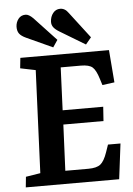

<svg xmlns="http://www.w3.org/2000/svg" viewBox="-62 -992 720 1038"><g transform="rotate(-5 298.0 -473.0)"><path d="M426.8 -741.2 289.1 -824.2Q268.1 -836.9 258.3 -849.9Q248.5 -862.8 249 -879.9Q250 -907.2 265.1 -926.5Q280.3 -945.8 304.2 -945.8Q330.6 -945.8 349.1 -918.9L457 -777.8ZM249 -741.2 106.9 -806.2Q81.5 -817.9 71 -832Q60.5 -846.2 61 -870.1Q62 -894 76.2 -912.1Q90.3 -930.2 115.2 -930.2Q132.8 -930.2 155.8 -907.2L274.9 -779.8ZM144 -627 61 -644 66.9 -700.2H547.9L562 -523.9L496.1 -515.1L484.9 -550.8Q470.7 -597.2 452.4 -613.5Q434.1 -629.9 389.2 -629.9H279.8L270 -397.9H490.2L484.9 -320.8H267.1L255.9 -70.8H380.9Q426.3 -70.8 447 -87.4Q467.8 -104 483.9 -150.9L498 -191.9H565.9L542 0H35.2L41 -57.1L120.1 -69.8Z"/></g></svg>

Font: Literata Book
Style: Bold Italic
Weight: 700
Italic angle: -3°
Designer: Latin by Veronika Burian and Jose Scaglione. Greek by Irene Vlachou. Cyrillic by Vera Evstafieva
Foundry: TypeTogether
Version: Version 1.003;PS 001.003;hotconv 1.0.88;makeotf.lib2.5.64775